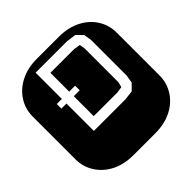

<svg xmlns="http://www.w3.org/2000/svg" viewBox="-182 -805 941 941"><g transform="rotate(-45 289.0 -334.5)"><path d="M213.9 0Q147.9 0 99.6 -25.1Q51.3 -50.3 24.7 -92.8Q-2 -135.3 -2 -186V-482.9Q-2 -534.2 24.7 -576.4Q51.3 -618.7 99.6 -643.8Q147.9 -668.9 213.9 -668.9H364.3Q430.2 -668.9 478.8 -643.8Q527.3 -618.7 553.7 -576.4Q580.1 -534.2 580.1 -482.9V-186Q580.1 -135.3 553.7 -92.8Q527.3 -50.3 478.8 -25.1Q430.2 0 364.3 0ZM160.2 -221.2H377.9L428.2 -227.1L459 -257.8L465.8 -299.8V-545.9L459 -586.9L428.2 -618.2L377.9 -625H160.2V-442.9H125V-411.1H160.2ZM210.9 -272.9V-411.1H252V-442.9H210.9V-573.2H375L409.2 -567.9L414.1 -539.1V-305.2L407.2 -277.8L375 -272.9Z"/></g></svg>

Font: Monofett
Style: Regular
Weight: 400
Designer: Vernon Adams
Foundry: Vernon Adams
Version: Version 1.100; ttfautohint (v1.8.4.7-5d5b);gftools[0.9.28]